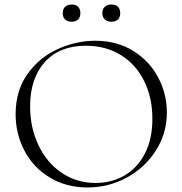

<svg xmlns="http://www.w3.org/2000/svg" viewBox="-20 -816 806 848"><path d="M49 -312Q49 -415 101 -488.5Q153 -562 234.5 -599Q316 -636 401 -636Q496 -636 568 -591.5Q640 -547 678.5 -474Q717 -401 717 -319Q717 -228 669 -152Q621 -76 540.5 -32Q460 12 366 12Q273 12 200.5 -31.5Q128 -75 88.5 -149.5Q49 -224 49 -312ZM653 -291Q653 -385 616.5 -458.5Q580 -532 513.5 -573Q447 -614 359 -614Q243 -614 178 -542Q113 -470 113 -346Q113 -253 149.5 -175.5Q186 -98 252 -53Q318 -8 402 -8Q473 -8 530 -41Q587 -74 620 -138Q653 -202 653 -291ZM257 -758Q257 -776 267.5 -786Q278 -796 297 -796Q315 -796 325 -786Q335 -776 335 -758Q335 -740 325 -730Q315 -720 297 -720Q278 -720 267.5 -730Q257 -740 257 -758ZM432 -758Q432 -776 443 -786Q454 -796 472 -796Q491 -796 501 -786Q511 -776 511 -758Q511 -740 501 -730Q491 -720 472 -720Q454 -720 443 -730Q432 -740 432 -758Z"/></svg>

Font: Cormorant Garamond Light
Style: Regular
Weight: 300
Designer: Christian Thalmann (Catharsis Fonts)
Version: Version 3.000